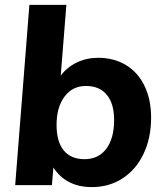

<svg xmlns="http://www.w3.org/2000/svg" viewBox="-20 -756 671 784"><path d="M597 -276Q597 -193 566.5 -128.5Q536 -64 481 -28Q426 8 355 8Q302 8 262.5 -12.5Q223 -33 198 -72L192 0H42L100 -736H251L228 -447Q253 -481 293 -500.5Q333 -520 381 -520Q445 -520 494 -490.5Q543 -461 570 -405.5Q597 -350 597 -276ZM446 -266Q446 -333 416 -369Q386 -405 331 -405Q276 -405 243.5 -361.5Q211 -318 211 -246Q211 -177 240.5 -141.5Q270 -106 325 -106Q382 -106 414 -148.5Q446 -191 446 -266Z"/></svg>

Font: Muli ExtraBold
Style: Italic
Weight: 800
Italic angle: -4.541°
Designer: Vernon Adams
Foundry: Vernon Adams
Version: Version 2.000